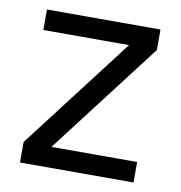

<svg xmlns="http://www.w3.org/2000/svg" viewBox="-63 -559 581 618"><g transform="rotate(10 227.5 -250.0)"><path d="M322 -433 42 -67V0H413V-67H133L413 -433V-500H42V-433Z"/></g></svg>

Font: Sunflower Light
Style: Regular
Weight: 300
Designer: JIKJI
Foundry: JIKJI
Version: Version 1.00